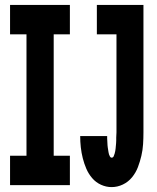

<svg xmlns="http://www.w3.org/2000/svg" viewBox="-20 -755 640 783"><path d="M21 0V-120H88V-615H21V-735H265V-615H199V-120H265V0ZM435 8Q413 8 392 -1.5Q371 -11 356 -28.5Q341 -46 332 -67Q323 -88 317.5 -110Q312 -132 309.5 -154.5Q307 -177 307 -200H417Q417 -195 417 -190.5Q417 -186 417.5 -181.5Q418 -177 418 -172Q418 -167 418.5 -162.5Q419 -158 419.5 -153.5Q420 -149 421 -144Q422 -139 422.5 -134.5Q423 -130 424.5 -125.5Q426 -121 428.5 -116.5Q431 -112 435 -112Q441 -112 443.5 -117.5Q446 -123 447.5 -128.5Q449 -134 450 -139Q451 -144 451.5 -149.5Q452 -155 452.5 -160.5Q453 -166 453.5 -171.5Q454 -177 454 -182.5Q454 -188 454 -193.5Q454 -199 454.5 -204.5Q455 -210 455 -215V-615H375V-735H565V-215Q565 -191 563.5 -167Q562 -143 556.5 -119.5Q551 -96 542.5 -73.5Q534 -51 518.5 -32Q503 -13 481 -2.5Q459 8 435 8Z"/></svg>

Font: Iosevka Curly Heavy Extended
Style: Regular
Weight: 900
Width: 7
Monospace: yes
Designer: Belleve Invis
Foundry: Belleve Invis
Version: Version 11.1.0; ttfautohint (v1.8.3)